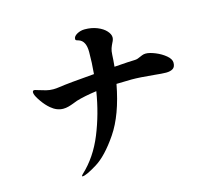

<svg xmlns="http://www.w3.org/2000/svg" viewBox="-109 -895 1219 1068"><g transform="rotate(-15 500.0 -361.5)"><path d="M892 -448Q892 -424 877.5 -414.5Q863 -405 838 -405Q817 -405 769 -410Q689 -418 642 -418Q615 -418 555 -416Q523 -245 455 -145Q387 -45 324 -6.5Q261 32 241 32Q237 32 237 30Q237 27 244 20Q324 -54 370 -167Q416 -280 436 -406Q364 -396 318 -382Q310 -379 294.5 -373Q279 -367 264 -363Q249 -359 234 -359Q197 -359 164 -387Q141 -406 120 -436Q99 -466 95 -482Q94 -485 94 -490Q94 -501 104 -501Q108 -501 123 -496Q148 -488 167.5 -483Q187 -478 208 -478Q226 -478 244 -481Q297 -489 448 -501Q454 -565 454 -627Q454 -691 415 -704Q413 -705 407 -706.5Q401 -708 399 -710.5Q397 -713 397 -716Q397 -732 417.5 -743.5Q438 -755 462 -755Q502 -755 534 -742Q566 -729 583.5 -709.5Q601 -690 601 -672Q601 -659 592 -643Q585 -629 580 -615Q575 -601 574 -578Q573 -551 569 -511Q665 -518 687 -518Q696 -518 705 -521Q714 -524 722 -528Q724 -529 734 -533Q744 -537 755 -537Q777 -537 810 -523.5Q843 -510 867.5 -489.5Q892 -469 892 -448Z"/></g></svg>

Font: Shippori Antique
Style: Regular
Weight: 400
Designer: FONTDASU
Foundry: FONTDASU / Google Inc. / but / Adobe
Version: Version 2.001